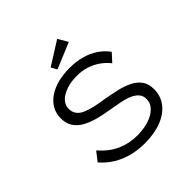

<svg xmlns="http://www.w3.org/2000/svg" viewBox="-230 -1093 1291 1291"><g transform="rotate(-45 416.0 -447.0)"><path d="M423 10Q358 10 301 -5Q244 -20 195.5 -49.5Q147 -79 108 -124L158 -188Q216 -122 282 -92.5Q348 -63 425 -63Q485 -63 534 -78.5Q583 -94 613 -124Q643 -154 642 -195Q642 -223 627 -241.5Q612 -260 587.5 -273Q563 -286 532 -293.5Q501 -301 471 -306Q441 -311 415 -316Q356 -325 306.5 -339Q257 -353 220 -374.5Q183 -396 162.5 -429Q142 -462 142 -509Q142 -555 163 -592Q184 -629 222.5 -655Q261 -681 312 -694Q363 -707 422 -707Q486 -707 538 -692.5Q590 -678 631 -650.5Q672 -623 701 -583L649 -526Q621 -561 586 -585Q551 -609 509.5 -622Q468 -635 421 -635Q365 -635 321 -620Q277 -605 251 -579Q225 -553 225 -517Q225 -485 241 -463.5Q257 -442 287.5 -429Q318 -416 358 -407Q398 -398 448 -391Q499 -382 549 -370.5Q599 -359 639 -339Q679 -319 702 -286.5Q725 -254 725 -203Q725 -140 688 -91.5Q651 -43 583 -16.5Q515 10 423 10ZM359 -757 336 -799 503 -904 544 -834Z"/></g></svg>

Font: Lexend Peta Light
Style: Regular
Weight: 300
Version: Version 1.007